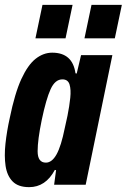

<svg xmlns="http://www.w3.org/2000/svg" viewBox="-24 -761 522 791"><path d="M96 10Q51 10 28 -13.5Q5 -37 -1 -77.5Q-7 -118 -1.5 -169Q4 -220 16 -274Q37 -377 64 -435.5Q91 -494 123 -519Q155 -544 191 -544Q275 -544 287 -459L292 -458L310 -534H439L329 0H199L207 -60L202 -61Q164 10 96 10ZM165 -91Q190 -91 209 -125Q228 -159 243 -234L254 -284Q262 -324 265.5 -358Q269 -392 262.5 -413Q256 -434 233 -434Q203 -434 184.5 -393.5Q166 -353 148 -267Q131 -185 131 -138Q131 -91 165 -91ZM122 -603 151 -741H275L246 -603ZM324 -603 353 -741H478L449 -603Z"/></svg>

Font: Mona Sans Condensed
Style: Bold Italic
Weight: 700
Width: 3
Italic angle: -11.7°
Designer: Deni Anggara
Foundry: GitHub
Version: Version 1.001; ttfautohint (v1.8.4.7-5d5b);gftools[0.9.31]